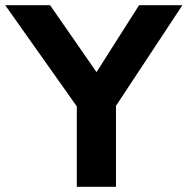

<svg xmlns="http://www.w3.org/2000/svg" viewBox="-23 -720 723 740"><path d="M273 0V-310L-3 -700H170L349 -442L513 -700H680L424 -312V0Z"/></svg>

Font: Our Lexend SemiBold
Style: Regular
Weight: 600
Designer: Bonnie Shaver-Troup, Thomas Jockin
Foundry: Lexend
Version: Version 1.007